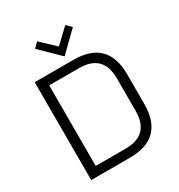

<svg xmlns="http://www.w3.org/2000/svg" viewBox="-207 -1036 1091 1172"><g transform="rotate(-30 339.0 -449.5)"><path d="M92 0V-690H365Q605 -690 605 -449V-241Q605 0 365 0ZM159 -61H369Q538 -61 538 -230V-460Q538 -629 369 -629H159ZM196 -865 229 -899 329 -805 428 -899 462 -865 329 -735Z"/></g></svg>

Font: Oxanium ExtraLight Light
Style: Regular
Weight: 300
Version: Version 2.000